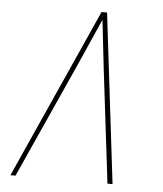

<svg xmlns="http://www.w3.org/2000/svg" viewBox="-53 -781 705 828"><g transform="rotate(5 300.0 -367.5)"><path d="M23 0 353 -735H377L465 0H443L384 -490Q378 -543 372 -596Q366 -649 360 -702Q336 -649 313 -596Q290 -543 266 -490L45 0Z"/></g></svg>

Font: Iosevka Thin Extended
Style: Italic
Weight: 100
Width: 7
Italic angle: -9°
Monospace: yes
Designer: Belleve Invis
Foundry: Belleve Invis
Version: Version 32.5.0; ttfautohint (v1.8.4)